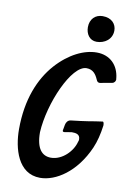

<svg xmlns="http://www.w3.org/2000/svg" viewBox="-105 -1026 759 1115"><g transform="rotate(10 274.5 -469.0)"><path d="M398 -810C445 -810 489 -840 489 -892C489 -929 463 -963 408 -963C365 -963 334 -933 334 -885C334 -846 356 -810 398 -810ZM395 -224C395 -223 395 -222 394 -220V-221C380 -162 320 -101 254 -101C202 -101 166 -138 166 -236C175 -407 280 -649 368 -649C408 -649 425 -622 437 -595C443 -580 449 -578 459 -578C483 -583 506 -587 530 -591C543 -594 549 -605 549 -615L548 -619V-622C540 -697 490 -749 411 -749C337 -749 250 -708 174 -623C98 -537 43 -409 43 -232C43 -120 81 25 212 25C304 25 420 -49 487 -202C504 -241 515 -286 522 -338C522 -350 520 -360 514 -360C511 -360 509 -359 507 -359L472 -354C442 -349 413 -344 387 -341L329 -334C315 -332 304 -320 301 -303L296 -275C295 -274 295 -271 295 -268C295 -262 299 -261 305 -261L348 -268C373 -268 397 -264 397 -234C397 -230 396 -226 395 -222Z"/></g></svg>

Font: Bangerz
Style: Regular
Weight: 400
Designer: vernon adams
Foundry: Vernon Adams
Version: Version 2.10;December 28, 2023;FontCreator 13.0.0.2683 64-bi